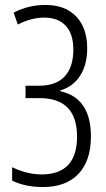

<svg xmlns="http://www.w3.org/2000/svg" viewBox="-20 -745 427 775"><path d="M154 10Q81 10 29 -16V-70Q89 -41 148 -41Q291 -41 291 -194Q291 -349 139 -349H83V-399H138Q206 -399 241 -436.5Q276 -474 276 -545Q276 -608 245.5 -641Q215 -674 158 -674Q107 -674 52 -646L35 -694Q94 -725 164 -725Q243 -725 287.5 -678.5Q332 -632 332 -550Q332 -484 303.5 -439.5Q275 -395 223 -380V-377Q347 -350 347 -194Q347 -96 296.5 -43Q246 10 154 10Z"/></svg>

Font: Noto Sans ExtraCondensed Light
Style: Regular
Weight: 300
Width: 2
Designer: Monotype Design Team
Foundry: Monotype Imaging Inc.
Version: Version 2.013; ttfautohint (v1.8.4.7-5d5b)